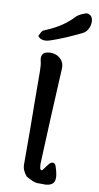

<svg xmlns="http://www.w3.org/2000/svg" viewBox="-106 -995 550 1068"><g transform="rotate(10 169.5 -461.0)"><path d="M67 -765Q62 -767 58 -771Q54 -775 50 -779Q58 -796 62 -803Q66 -810 72.5 -813.5Q79 -817 94 -823Q183 -861 239 -923Q255 -937 287 -948Q297 -952 309 -946Q323 -941 328 -921Q333 -895 321 -870Q310 -847 290 -838Q245 -816 203 -798Q161 -780 122 -767Q89 -755 67 -765ZM217 28H187Q166 28 122 2Q96 -30 96 -58Q96 -175 95.5 -263Q95 -351 94 -410L93 -586Q93 -603 91.5 -619.5Q90 -636 86 -650Q85 -653 85 -662Q85 -699 135 -699Q168 -699 190.5 -677.5Q213 -656 211 -621Q210 -595 207.5 -555Q205 -515 203 -462L197 -342Q193 -257 190.5 -193.5Q188 -130 186 -87Q185 -77 187 -65Q189 -53 190 -50L200 -46Q220 -71 229 -84Q240 -99 252 -99Q264 -99 270 -84Q284 -42 284 -21Q284 -9 283 -6Q279 14 260.5 22Q242 30 217 28Z"/></g></svg>

Font: Mansalva
Style: Regular
Weight: 400
Designer: Carolina Short
Foundry: Carolina Short
Version: Version 2.112; ttfautohint (v1.8.4.7-5d5b)